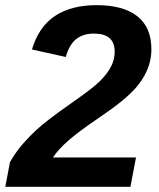

<svg xmlns="http://www.w3.org/2000/svg" viewBox="-36 -718 612 738"><path d="M486.8 -112.8 465.3 0H-15.6L2.4 -95.2Q27.3 -138.2 57.6 -171.4Q78.6 -194.8 100.6 -215.6Q122.6 -236.3 157.5 -262.9Q192.4 -289.6 251 -330.6Q321.8 -379.9 349.6 -407.7Q376 -434.1 390.4 -461.4Q404.8 -488.8 404.8 -519Q404.8 -588.9 325.7 -588.9Q282.7 -588.9 256.3 -567.4Q230 -545.9 216.8 -499L86.9 -527.8Q112.8 -615.2 175.3 -656.7Q237.8 -698.2 335.4 -698.2Q438 -698.2 491.9 -655.5Q545.9 -612.8 545.9 -528.8Q545.9 -481.9 525.4 -439.5Q511.7 -411.1 489.7 -384.8Q467.8 -358.4 429.7 -327.6Q391.6 -296.9 330.1 -255.4Q265.6 -211.4 227.3 -178.2Q189 -145 167.5 -112.8Z"/></svg>

Font: Arimo
Style: Bold Italic
Weight: 700
Italic angle: -12°
Designer: Steve Matteson
Foundry: Monotype Imaging Inc.
Version: Version 1.33